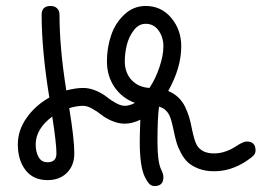

<svg xmlns="http://www.w3.org/2000/svg" viewBox="-20 -606 920 646"><path d="M40 -120.1Q40 -167.5 69.3 -209.2Q98.6 -251 146 -277.8Q120.1 -437 120.1 -556.2Q120.1 -585.9 149.9 -585.9Q164.6 -585.9 172.4 -577.6Q180.2 -569.3 180.2 -556.2Q180.2 -444.8 203.1 -301.8Q235.4 -310.1 259.8 -310.1Q281.2 -310.1 303 -300.8Q324.7 -291.5 338.9 -280Q353 -268.6 369.9 -259.3Q386.7 -250 399.9 -250Q415.5 -250 434.1 -259.8Q390.6 -275.9 365.2 -313Q339.8 -350.1 339.8 -399.9Q339.8 -445.3 353.8 -486.8Q367.7 -528.3 398.4 -557.1Q429.2 -585.9 470.2 -585.9Q522.5 -585.9 556.2 -545.9Q589.8 -505.9 589.8 -450.2Q589.8 -377.9 545.9 -299.8Q565.4 -292 579.8 -278.3Q594.2 -264.6 602.8 -246.6Q611.3 -228.5 616.2 -212.4Q621.1 -196.3 625 -175.8Q633.8 -131.8 642.6 -117.2Q659.2 -89.8 700.2 -89.8Q738.8 -89.8 777.8 -116.2Q799.3 -129.9 810.1 -129.9Q839.8 -129.9 839.8 -100.1Q839.8 -90.3 833.7 -83.5Q827.6 -76.7 810.1 -64.9Q757.8 -29.8 700.2 -29.8Q671.4 -29.8 648.9 -38.3Q626.5 -46.9 612.8 -59.3Q599.1 -71.8 588.9 -91.3Q578.6 -110.8 574 -126.7Q569.3 -142.6 564.9 -164.1Q556.2 -207 548.8 -220.2Q537.1 -241.2 515.1 -247.1Q509.8 -210 509.8 -129.9Q509.8 -61.5 522 -36.1Q529.8 -20.5 529.8 -9.8Q529.8 20 500 20Q489.7 20 482.7 12.9Q475.6 5.9 467.8 -9.8Q450.2 -44.4 450.2 -129.9Q450.2 -151.4 452.1 -203.1Q424.8 -189.9 399.9 -189.9Q378.4 -189.9 356.7 -199.2Q335 -208.5 320.8 -220Q306.6 -231.4 289.8 -240.7Q272.9 -250 259.8 -250Q238.8 -250 212.9 -242.2Q230 -138.7 230 -89.8Q230 -49.3 205.3 -24.7Q180.7 0 140.1 0Q91.8 0 65.9 -33.7Q40 -67.4 40 -120.1ZM100.1 -120.1Q100.1 -94.7 109.9 -77.4Q119.6 -60.1 140.1 -60.1Q169.9 -60.1 169.9 -89.8Q169.9 -123.5 155.8 -213.9Q100.1 -172.4 100.1 -120.1ZM399.9 -399.9Q399.9 -361.3 422.6 -336.9Q445.3 -312.5 482.9 -310.1Q503.9 -341.8 516.8 -380.9Q529.8 -419.9 529.8 -450.2Q529.8 -480.5 513.7 -503.2Q497.6 -525.9 470.2 -525.9Q446.8 -525.9 430.2 -504.2Q413.6 -482.4 406.7 -454.8Q399.9 -427.2 399.9 -399.9Z"/></svg>

Font: Pecita
Style: Book
Weight: 400
Width: 6
Version: Version 3.4.1